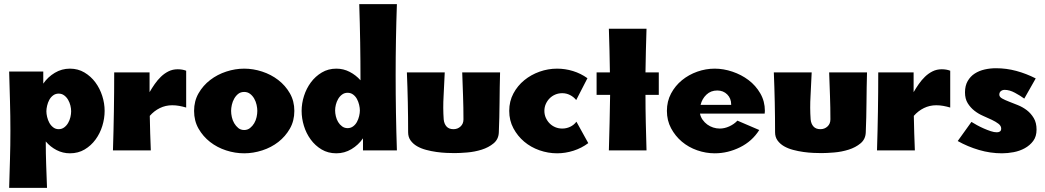

<svg xmlns="http://www.w3.org/2000/svg" viewBox="-20 -723 5025 923"><path d="M24 180Q26 111 28 43Q30 -25 30 -94Q30 -166 28 -236.5Q26 -307 24 -379H188V-321Q210 -353 243.5 -373Q277 -393 316 -393Q355 -393 386 -374.5Q417 -356 438.5 -327Q460 -298 471.5 -262Q483 -226 483 -190Q483 -154 472 -118Q461 -82 439.5 -52.5Q418 -23 387 -4.5Q356 14 316 14Q282 14 252 -1.5Q222 -17 200 -43Q200 14 202 69Q204 124 206 180ZM262 -102Q277 -102 288.5 -110.5Q300 -119 307.5 -132Q315 -145 318.5 -160Q322 -175 322 -188Q322 -201 318.5 -215.5Q315 -230 307.5 -243Q300 -256 288.5 -264.5Q277 -273 262 -273Q247 -273 235.5 -264.5Q224 -256 217 -243Q210 -230 206.5 -215Q203 -200 203 -188Q203 -176 206.5 -161Q210 -146 217 -133Q224 -120 235.5 -111Q247 -102 262 -102Z M699 -280Q710 -299 723.5 -318.5Q737 -338 753.5 -354Q770 -370 790 -380Q810 -390 834 -390Q857 -390 875 -383V-206Q858 -211 841.5 -214Q825 -217 808 -217Q776 -217 748.5 -203.5Q721 -190 700 -166Q701 -124 702 -83Q703 -42 705 0H523Q529 -187 529 -375H699Z M1154 -393Q1197 -393 1240 -379Q1283 -365 1317.5 -338.5Q1352 -312 1373.5 -274.5Q1395 -237 1395 -190Q1395 -142 1373.5 -104.5Q1352 -67 1318 -40.5Q1284 -14 1240.5 0Q1197 14 1154 14Q1110 14 1067 0Q1024 -14 990 -40.5Q956 -67 934.5 -104.5Q913 -142 913 -190Q913 -237 934.5 -274.5Q956 -312 990.5 -338.5Q1025 -365 1068 -379Q1111 -393 1154 -393ZM1154 -281Q1137 -281 1125.5 -272Q1114 -263 1106 -249Q1098 -235 1094.5 -219Q1091 -203 1091 -190Q1091 -176 1094.5 -160Q1098 -144 1106 -130.5Q1114 -117 1125.5 -107.5Q1137 -98 1154 -98Q1170 -98 1182 -107.5Q1194 -117 1202 -130.5Q1210 -144 1213.5 -160Q1217 -176 1217 -190Q1217 -203 1213.5 -219Q1210 -235 1202 -249Q1194 -263 1182 -272Q1170 -281 1154 -281Z M1888 -703Q1882 -532 1882 -362Q1882 -181 1888 0H1725V-58Q1703 -26 1669.5 -6Q1636 14 1597 14Q1557 14 1526 -4.5Q1495 -23 1473.5 -52.5Q1452 -82 1441 -118Q1430 -154 1430 -190Q1430 -226 1441.5 -262Q1453 -298 1474.5 -327Q1496 -356 1527 -374.5Q1558 -393 1597 -393Q1631 -393 1661 -377.5Q1691 -362 1713 -337Q1713 -520 1707 -703ZM1651 -277Q1636 -277 1624.5 -268.5Q1613 -260 1605.5 -247Q1598 -234 1594.5 -219.5Q1591 -205 1591 -192Q1591 -179 1594.5 -164Q1598 -149 1605.5 -136.5Q1613 -124 1624.5 -115.5Q1636 -107 1651 -107Q1666 -107 1677.5 -115.5Q1689 -124 1696 -137Q1703 -150 1706.5 -165Q1710 -180 1710 -192Q1710 -204 1706.5 -219Q1703 -234 1696 -247Q1689 -260 1677.5 -268.5Q1666 -277 1651 -277Z M2384 -375Q2382 -303 2381.5 -231Q2381 -159 2378 -87Q2377 -54 2353 -34Q2329 -14 2295.5 -3.5Q2262 7 2226 10Q2190 13 2165 13Q2149 13 2126 12Q2103 11 2078 7.5Q2053 4 2028.5 -2.5Q2004 -9 1985 -20Q1966 -31 1954 -47.5Q1942 -64 1942 -87Q1942 -231 1936 -375H2118Q2116 -320 2112.5 -262Q2109 -204 2113 -149Q2115 -128 2126.5 -115Q2138 -102 2160 -102Q2180 -102 2194 -115Q2208 -128 2208 -149Q2208 -206 2206 -262Q2204 -318 2202 -375Z M2658 -393Q2697 -393 2734.5 -381.5Q2772 -370 2804 -347L2750 -242Q2738 -257 2720.5 -266Q2703 -275 2683 -275Q2665 -275 2649.5 -268.5Q2634 -262 2622.5 -250.5Q2611 -239 2604 -223.5Q2597 -208 2597 -190Q2597 -172 2604 -156.5Q2611 -141 2622.5 -129.5Q2634 -118 2649.5 -111.5Q2665 -105 2683 -105Q2703 -105 2721 -113.5Q2739 -122 2751 -138L2808 -35Q2776 -11 2737 1.5Q2698 14 2658 14Q2615 14 2573.5 -0.5Q2532 -15 2500 -42Q2468 -69 2448 -106.5Q2428 -144 2428 -190Q2428 -236 2448 -273.5Q2468 -311 2500.5 -337.5Q2533 -364 2574 -378.5Q2615 -393 2658 -393Z M3088 -585Q3086 -532 3085 -480Q3084 -428 3083 -375H3147V-267H3083Q3083 -200 3084.5 -133.5Q3086 -67 3088 0H2907Q2911 -133 2913 -267H2848V-375H2912Q2911 -428 2910 -480Q2909 -532 2907 -585Z M3345 -177Q3348 -161 3357.5 -147.5Q3367 -134 3380 -124.5Q3393 -115 3408.5 -110Q3424 -105 3440 -105Q3463 -105 3486 -115.5Q3509 -126 3525 -143L3630 -98Q3596 -44 3537.5 -15Q3479 14 3416 14Q3373 14 3331.5 -0.5Q3290 -15 3258 -42Q3226 -69 3206 -106.5Q3186 -144 3186 -190Q3186 -236 3206 -273.5Q3226 -311 3258.5 -337.5Q3291 -364 3332 -378.5Q3373 -393 3416 -393Q3458 -393 3501 -378.5Q3544 -364 3578.5 -338Q3613 -312 3635 -274Q3657 -236 3657 -190L3656 -177ZM3495 -219V-221Q3495 -250 3476 -269Q3457 -288 3428 -288Q3397 -288 3376 -268Q3355 -248 3348 -219Z M4148 -375Q4146 -303 4145.5 -231Q4145 -159 4142 -87Q4141 -54 4117 -34Q4093 -14 4059.5 -3.5Q4026 7 3990 10Q3954 13 3929 13Q3913 13 3890 12Q3867 11 3842 7.5Q3817 4 3792.5 -2.5Q3768 -9 3749 -20Q3730 -31 3718 -47.5Q3706 -64 3706 -87Q3706 -231 3700 -375H3882Q3880 -320 3876.5 -262Q3873 -204 3877 -149Q3879 -128 3890.5 -115Q3902 -102 3924 -102Q3944 -102 3958 -115Q3972 -128 3972 -149Q3972 -206 3970 -262Q3968 -318 3966 -375Z M4372 -280Q4383 -299 4396.5 -318.5Q4410 -338 4426.5 -354Q4443 -370 4463 -380Q4483 -390 4507 -390Q4530 -390 4548 -383V-206Q4531 -211 4514.5 -214Q4498 -217 4481 -217Q4449 -217 4421.5 -203.5Q4394 -190 4373 -166Q4374 -124 4375 -83Q4376 -42 4378 0H4196Q4202 -187 4202 -375H4372Z M4784 -268Q4784 -257 4797.5 -249.5Q4811 -242 4830.5 -234.5Q4850 -227 4873.5 -217.5Q4897 -208 4916.5 -193Q4936 -178 4949.5 -155.5Q4963 -133 4963 -100Q4963 -67 4947 -45.5Q4931 -24 4906.5 -10.5Q4882 3 4853 8.5Q4824 14 4797 14Q4741 14 4686.5 -2Q4632 -18 4584 -45L4650 -137Q4661 -130 4676.5 -121.5Q4692 -113 4709 -105.5Q4726 -98 4742.5 -92.5Q4759 -87 4772 -87Q4781 -87 4787 -91Q4793 -95 4793 -105Q4793 -118 4780 -128Q4767 -138 4748 -147Q4729 -156 4706 -166Q4683 -176 4664 -191Q4645 -206 4632 -227Q4619 -248 4619 -279Q4619 -311 4632 -333.5Q4645 -356 4666 -369.5Q4687 -383 4713.5 -389Q4740 -395 4768 -395Q4818 -395 4866 -382Q4914 -369 4959 -346L4904 -249Q4885 -263 4859 -277Q4833 -291 4810 -291Q4799 -291 4791.5 -285Q4784 -279 4784 -268Z"/></svg>

Font: CAT Rhythmus
Style: Regular
Weight: 400
Designer: Peter Wiegel nach alter Vorlage
Foundry: Peter Wiegel
Version: 1.000